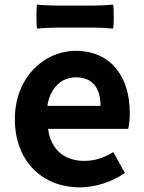

<svg xmlns="http://www.w3.org/2000/svg" viewBox="-20 -793 621 827"><path d="M445 -238H532C536 -252 539 -279 539 -306C539 -462 459 -574 305 -574C172 -574 44 -461 44 -280C44 -95 166 14 323 14C392 14 463 -10 518 -48L468 -138C427 -113 388 -100 343 -100C259 -100 199 -147 187 -238H359ZM228 -429C250 -450 278 -460 307 -460C380 -460 413 -412 413 -337H298H184C190 -378 206 -408 228 -429ZM303 -769H221C194 -769 160 -771 140 -773C136 -769 136 -674 140 -670C167 -672 194 -674 221 -674H303H385C413 -674 447 -672 467 -670C471 -674 471 -769 467 -773C440 -771 413 -769 385 -769H303Z"/></svg>

Font: GenSekiGothic2 TW B
Style: Regular
Weight: 700
Version: Version 2.100;PS 2.1;hotconv 16.6.51;makeotf.lib2.5.65220 DE